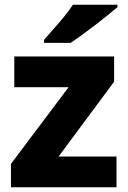

<svg xmlns="http://www.w3.org/2000/svg" viewBox="-20 -786 537 806"><path d="M469 0H26V-98L268 -420H40V-549H459V-443L226 -129H469ZM473 -756Q457 -742 432 -722Q407 -702 378.5 -680Q350 -658 323 -638.5Q296 -619 277 -606H165V-619Q181 -638 204 -663.5Q227 -689 249.5 -716.5Q272 -744 286 -766H473Z"/></svg>

Font: Noto Sans Armenian ExtraBold
Style: Regular
Weight: 800
Version: Version 2.007